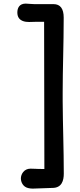

<svg xmlns="http://www.w3.org/2000/svg" viewBox="-20 -911 454 1086"><path d="M340.8 71.3C340.8 -63.5 335.4 -198.2 334.5 -338.4V-388.2C334.5 -523.9 340.3 -659.7 340.3 -811.5C340.3 -861.8 321.3 -887.7 282.7 -887.7H173.3C158.2 -887.7 143.1 -890.1 125.5 -890.6C87.9 -890.6 78.1 -863.8 78.1 -840.3C78.1 -788.6 126.5 -786.6 144.5 -786.6C153.8 -786.6 163.1 -787.6 180.7 -787.6H229.5L231 44.9C198.2 44.9 190.4 44.4 182.1 43.9L152.3 43C115.7 43 98.1 74.7 98.1 98.1C98.1 118.2 109.4 146 139.6 152.8C147.5 154.8 155.8 155.8 165.5 155.8C173.3 155.8 186.5 155.3 276.4 151.9C330.1 151.9 340.8 109.4 340.8 71.3Z"/></svg>

Font: Autour One
Style: Regular
Weight: 400
Designer: Eben Sorkin
Foundry: Eben Sorkin
Version: Version 1.002